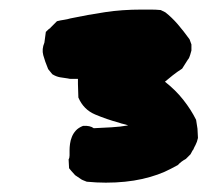

<svg xmlns="http://www.w3.org/2000/svg" viewBox="-20 -732 436 403"><path d="M395.5 -442.4Q393.6 -433.6 390.6 -428.2Q387.7 -422.9 385.7 -418Q383.8 -416 382.8 -413.6Q381.8 -411.1 379.9 -408.2L370.1 -398.4Q359.4 -392.6 353.5 -385.7L338.9 -377.9Q313.5 -364.3 278.8 -356.4Q244.1 -348.6 202.1 -348.6Q192.4 -348.6 182.6 -349.1Q172.9 -349.6 162.1 -350.6Q151.4 -354.5 149.4 -356.4L137.7 -364.3Q127.9 -375 125 -378.9L124 -397.5Q126 -400.4 126 -405.8Q126 -411.1 126 -417Q126 -422.9 127 -430.2Q127.9 -437.5 130.9 -444.8Q133.8 -452.1 139.2 -458Q144.5 -463.9 154.3 -467.8Q168.9 -468.8 176.8 -462.9Q195.3 -463.9 213.9 -464.8Q232.4 -465.8 249 -468.8Q244.1 -470.7 239.3 -471.7Q234.4 -472.7 229.5 -474.6Q204.1 -481.4 179.7 -491.7Q155.3 -502 144.5 -527.3L143.6 -555.7V-566.4Q131.8 -566.4 128.9 -566.4Q126 -566.4 122.1 -567.4Q114.3 -568.4 106 -569.8Q97.7 -571.3 89.8 -576.2L81.1 -586.9Q74.2 -603.5 70.8 -616.2Q67.4 -628.9 73.2 -642.6L76.2 -665Q83 -671.9 84.5 -672.4Q85.9 -672.9 85.9 -673.8L99.6 -687.5Q107.4 -689.5 114.3 -690.4Q121.1 -691.4 127.9 -693.4Q165 -701.2 200.7 -706.5Q236.3 -711.9 277.3 -711.9Q287.1 -711.9 296.9 -711.9Q306.6 -711.9 317.4 -710.9L327.1 -706.1Q340.8 -695.3 353 -681.2Q365.2 -667 377.9 -649.4L381.8 -638.7V-626Q378.9 -615.2 377.4 -611.8Q376 -608.4 374 -606.4L362.3 -587.9Q351.6 -581.1 342.3 -573.7Q333 -566.4 326.2 -560.5Q348.6 -543 364.7 -522.5Q380.9 -502 391.6 -480.5L394.5 -461.9Z"/></svg>

Font: Permanent Marker
Style: Regular
Weight: 400
Designer: Font Diner, Inc
Foundry: Font Diner, Inc
Version: Version 1.000